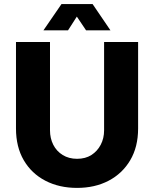

<svg xmlns="http://www.w3.org/2000/svg" viewBox="-20 -905 752 937"><path d="M356 12Q269 12 201.5 -23Q134 -58 96 -123Q58 -188 58 -278V-700H224V-269Q224 -230 240 -198.5Q256 -167 286 -148.5Q316 -130 356 -130Q397 -130 426 -148.5Q455 -167 471.5 -198.5Q488 -230 488 -269V-700H654V-278Q654 -188 615.5 -123Q577 -58 510 -23Q443 12 356 12ZM192 -757 280 -885H432L519 -757H400L355 -824L312 -757Z"/></svg>

Font: MuseoModerno SemiBold
Style: Bold
Weight: 700
Version: Version 1.001